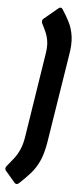

<svg xmlns="http://www.w3.org/2000/svg" viewBox="-102 -779 411 1005"><g transform="rotate(5 103.5 -277.0)"><path d="M15 188 -38 126Q-41 122 -40 115Q-39 108 -34 103Q-14 79 2.5 57.5Q19 36 31 8Q43 -20 49 -60L117 -494Q124 -535 120.5 -562Q117 -589 107.5 -611Q98 -633 86 -656Q83 -662 83.5 -668.5Q84 -675 89 -680L162 -741Q177 -754 186 -739Q207 -707 223 -675.5Q239 -644 245 -602.5Q251 -561 240 -499L167 -39Q157 22 139 61Q121 100 96 128Q71 156 39 186Q26 199 15 188Z"/></g></svg>

Font: Sofia Sans Extra Condensed Black
Style: Italic
Weight: 900
Italic angle: -9°
Version: Version 4.100